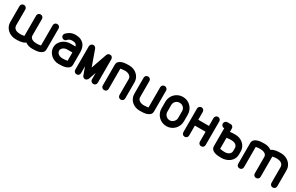

<svg xmlns="http://www.w3.org/2000/svg" viewBox="189 -1900 5004 3245"><g transform="rotate(30 2691.5 -278.0)"><path d="M698 -507Q698 -532 714 -548Q730 -564 755 -564Q780 -564 796 -548Q812 -532 812 -507V-104Q812 -62 788 -39Q764 -16 729.5 -5Q695 6 657.5 8Q620 10 592 10Q516 10 457 -32Q440 -16 415.5 -7.5Q391 1 365 5Q339 9 313.5 9.5Q288 10 269 10Q226 10 186.5 -5Q147 -20 116.5 -47Q86 -74 68 -111Q50 -148 50 -193V-505Q50 -530 66 -546.5Q82 -563 108 -563Q131 -563 147.5 -546.5Q164 -530 164 -505V-194Q166 -168 177.5 -150.5Q189 -133 207 -122.5Q225 -112 248 -107.5Q271 -103 295 -103Q315 -103 335 -105.5Q355 -108 374 -112V-507Q374 -532 390 -548Q406 -564 431 -564Q456 -564 472 -548Q488 -532 488 -507V-187Q488 -163 499.5 -147Q511 -131 530 -121Q549 -111 572 -107Q595 -103 619 -103Q640 -103 660 -105.5Q680 -108 698 -112Z M1212 -389Q1205 -416 1184 -432Q1163 -448 1111 -448Q1085 -446 1065.5 -438Q1046 -430 1030 -411Q1012 -389 986 -389Q963 -389 946 -406.5Q929 -424 929 -446Q929 -455 933 -465Q937 -475 943 -483Q978 -521 1021 -541Q1064 -561 1116 -561Q1173 -561 1214 -544Q1255 -527 1280.5 -498Q1306 -469 1318 -429.5Q1330 -390 1330 -344V-105Q1330 -62 1305.5 -39Q1281 -16 1246.5 -5Q1212 6 1173.5 8Q1135 10 1107 10Q1065 10 1026 -5.5Q987 -21 957.5 -48Q928 -75 910 -112.5Q892 -150 892 -194Q892 -235 910.5 -270.5Q929 -306 959.5 -332.5Q990 -359 1030 -374Q1070 -389 1112 -389ZM1216 -275H1112Q1094 -275 1075.5 -269Q1057 -263 1042 -252.5Q1027 -242 1017 -226.5Q1007 -211 1006 -193Q1006 -170 1016 -153.5Q1026 -137 1042.5 -126Q1059 -115 1079 -109.5Q1099 -104 1120 -104Q1141 -104 1167 -106Q1193 -108 1216 -113Z M1404 -504Q1404 -526 1420.5 -544.5Q1437 -563 1462 -563Q1480 -563 1494.5 -552.5Q1509 -542 1516 -525L1626 -217L1679 -370L1733 -524Q1739 -542 1754 -552Q1769 -562 1787 -562Q1815 -562 1828 -545Q1841 -528 1844 -509V-47Q1844 -22 1828 -6Q1812 10 1787 10Q1764 10 1747 -6Q1730 -22 1730 -47V-173Q1717 -138 1705 -101Q1693 -64 1680 -29Q1672 -14 1656.5 -2Q1641 10 1626 10Q1609 10 1594 -1Q1579 -12 1573 -27L1518 -180V-47Q1518 -22 1502 -6Q1486 10 1461 10Q1438 10 1421 -6Q1404 -22 1404 -47Z M2055 -49Q2055 -24 2039 -8Q2023 8 1998 8Q1973 8 1956.5 -8Q1940 -24 1940 -49V-452Q1940 -494 1964 -517Q1988 -540 2022.5 -551Q2057 -562 2095 -564Q2133 -566 2160 -566Q2203 -566 2242.5 -551.5Q2282 -537 2312 -510Q2342 -483 2360 -445.5Q2378 -408 2378 -363V-51Q2378 -26 2362 -9.5Q2346 7 2321 7Q2298 7 2281.5 -9.5Q2265 -26 2265 -51V-363Q2265 -386 2254 -403Q2243 -420 2226 -431Q2209 -442 2187.5 -447.5Q2166 -453 2144 -453Q2123 -453 2097 -450Q2071 -447 2055 -444Z M2795 -509Q2795 -532 2811 -548.5Q2827 -565 2852 -565Q2877 -565 2893.5 -548.5Q2910 -532 2910 -509V-105Q2910 -62 2885.5 -39Q2861 -16 2826.5 -5.5Q2792 5 2754.5 7Q2717 9 2690 9Q2646 9 2606.5 -5.5Q2567 -20 2537 -47Q2507 -74 2489.5 -111.5Q2472 -149 2472 -195V-506Q2472 -532 2488 -548Q2504 -564 2529 -564Q2552 -564 2568.5 -548Q2585 -532 2585 -506V-195Q2585 -172 2595.5 -155Q2606 -138 2623.5 -127Q2641 -116 2662.5 -110.5Q2684 -105 2706 -105Q2728 -105 2753 -108L2795 -113Z M2993 -340Q2993 -386 3010 -426Q3027 -466 3057 -496Q3087 -526 3127 -543Q3167 -560 3212 -560Q3258 -560 3298 -543Q3338 -526 3367.5 -496Q3397 -466 3414 -426Q3431 -386 3431 -340V-210Q3431 -164 3414 -124Q3397 -84 3367.5 -54Q3338 -24 3298 -7Q3258 10 3212 10Q3167 10 3127 -7Q3087 -24 3057 -54Q3027 -84 3010 -124Q2993 -164 2993 -210ZM3107 -210Q3107 -188 3115 -169Q3123 -150 3137.5 -135.5Q3152 -121 3171 -112.5Q3190 -104 3212 -104Q3233 -104 3252 -112.5Q3271 -121 3285.5 -135.5Q3300 -150 3309 -169Q3318 -188 3318 -210V-341Q3318 -389 3287 -417.5Q3256 -446 3212 -446Q3191 -446 3172 -438.5Q3153 -431 3138.5 -417Q3124 -403 3115.5 -383.5Q3107 -364 3107 -340Z M3514 -507Q3514 -530 3530.5 -547Q3547 -564 3570 -564Q3595 -564 3611 -547Q3627 -530 3627 -507V-354H3836V-507Q3836 -530 3852.5 -547Q3869 -564 3892 -564Q3917 -564 3933 -547Q3949 -530 3949 -507V-47Q3949 -22 3933 -6Q3917 10 3892 10Q3869 10 3852.5 -6Q3836 -22 3836 -47V-240H3627V-47Q3627 -22 3611 -6Q3595 10 3570 10Q3547 10 3530.5 -6Q3514 -22 3514 -47Z M4517 -194Q4517 -144 4497.5 -106Q4478 -68 4445.5 -42.5Q4413 -17 4370.5 -3.5Q4328 10 4283 10Q4254 10 4218.5 7Q4183 4 4152 -7Q4121 -18 4100 -41Q4079 -64 4079 -105V-449H4075Q4052 -449 4035 -465.5Q4018 -482 4018 -507Q4018 -530 4035 -547Q4052 -564 4075 -564H4122Q4125 -565 4129 -565H4136Q4161 -565 4177 -549Q4193 -533 4193 -508V-444Q4221 -449 4249 -449.5Q4277 -450 4299 -450Q4342 -450 4381.5 -435.5Q4421 -421 4451 -394.5Q4481 -368 4499 -330.5Q4517 -293 4517 -247ZM4403 -246Q4403 -270 4392.5 -287.5Q4382 -305 4365.5 -315.5Q4349 -326 4327.5 -331Q4306 -336 4285 -336Q4264 -336 4239.5 -334Q4215 -332 4193 -328V-113Q4214 -108 4241 -106Q4268 -104 4289 -104Q4310 -104 4330 -109.5Q4350 -115 4366.5 -126Q4383 -137 4393 -154Q4403 -171 4403 -194Z M4698 -47Q4698 -22 4682 -6Q4666 10 4641 10Q4616 10 4600 -6Q4584 -22 4584 -47V-450Q4584 -492 4608 -515Q4632 -538 4666.5 -549Q4701 -560 4738.5 -562Q4776 -564 4804 -564Q4880 -564 4939 -522Q4956 -538 4980.5 -546.5Q5005 -555 5031 -559Q5057 -563 5082 -563.5Q5107 -564 5127 -564Q5170 -564 5209.5 -549Q5249 -534 5279.5 -507Q5310 -480 5328 -443Q5346 -406 5346 -361V-49Q5346 -24 5330 -7.5Q5314 9 5288 9Q5265 9 5248.5 -7.5Q5232 -24 5232 -49V-360Q5230 -386 5218.5 -403.5Q5207 -421 5189 -431.5Q5171 -442 5148 -446.5Q5125 -451 5101 -451Q5081 -451 5061 -448Q5041 -445 5022 -441V-47Q5022 -22 5006 -6Q4990 10 4965 10Q4940 10 4924 -6Q4908 -22 4908 -47V-367Q4908 -391 4896.5 -407Q4885 -423 4866 -433Q4847 -443 4824 -447Q4801 -451 4777 -451Q4756 -451 4736 -448.5Q4716 -446 4698 -442Z"/></g></svg>

Font: VDS
Style: Bold
Weight: 700
Designer: artmaker
Foundry: artmaker
Version: Version 1.000 2009 initial release